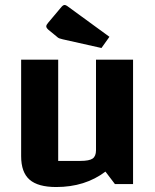

<svg xmlns="http://www.w3.org/2000/svg" viewBox="-20 -740 625 772"><path d="M515 -500V0H442L404 -50Q363 -19 313.5 -3.5Q264 12 206 12Q133 12 99 -17.5Q65 -47 65 -112V-500H214V-93H303Q339 -93 352.5 -102.5Q366 -112 366 -136V-500ZM388 -547 232 -582Q223 -584 218 -586Q213 -588 208 -593L175 -620Q166 -628 166 -634Q166 -640 174 -649L227 -712Q234 -720 240 -720Q244 -720 250 -716L420 -592Z"/></svg>

Font: Changa SemiBold
Style: Regular
Weight: 600
Designer: Eduardo Rodriguez Tunni
Foundry: Eduardo Rodriguez Tunni
Version: Version 3.002; ttfautohint (v1.8.2)